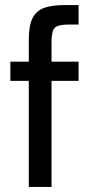

<svg xmlns="http://www.w3.org/2000/svg" viewBox="-20 -740 374 760"><path d="M94 0V-420H21V-496H94V-583Q94 -638 108.5 -667.5Q123 -697 154 -708.5Q185 -720 237 -720H291V-643H253Q211 -643 197.5 -630.5Q184 -618 184 -576V-496H291V-420H184V0Z"/></svg>

Font: HostGroteskRegular
Style: Regular
Weight: 400
Designer: Doukan Karapınar based on Poppins by Indian Type Foundry, Jonny Pinhorn
Foundry: Element Type
Version: Version 1.001; ttfautohint (v1.8.4.7-5d5b)